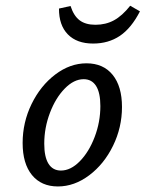

<svg xmlns="http://www.w3.org/2000/svg" viewBox="-20 -651 517 682"><path d="M60.4 -143Q60.4 -216.5 92.2 -281.6Q124 -346.7 176.4 -386.4Q228.8 -426.1 287.2 -426.1Q347 -426.1 380.2 -385.1Q413.3 -344.2 413.3 -271Q413.3 -198.3 381.5 -133.2Q349.7 -68.1 296.9 -28.4Q244.1 11.3 185.7 11.3Q126.7 11.3 93.5 -29.3Q60.4 -69.9 60.4 -143ZM336.5 -274.2Q336.5 -321.6 321.3 -345.6Q306.1 -369.7 277.2 -369.7Q242.4 -369.7 210 -336.4Q177.5 -303.2 157.4 -250.2Q137.2 -197.2 137.2 -140.6Q137.2 -93.2 152.4 -69.2Q167.6 -45.2 196.4 -45.2Q231.2 -45.2 263.6 -78.3Q296.1 -111.5 316.3 -164.6Q336.5 -217.6 336.5 -274.2ZM189.5 -620.6 230.6 -629.7Q241.8 -594.8 262.8 -578.9Q283.9 -563 319 -563Q355.7 -563 384.9 -578.9Q414.1 -594.8 442.5 -630.6L477.1 -610.7Q446.5 -551 405.8 -523.6Q365.1 -496.3 310.7 -496.3Q253 -496.3 221.1 -528.8Q189.2 -561.3 189.5 -620.6Z"/></svg>

Font: Playfair Micro SmCond SmLight
Style: Italic
Weight: 360
Width: 4
Italic angle: -15.6°
Designer: Claus Eggers Sørensen
Foundry: Claus Eggers Sørensen
Version: Version 2.203;Glyphs 3.3 (3326)